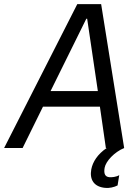

<svg xmlns="http://www.w3.org/2000/svg" viewBox="-60 -720 673 934"><path d="M-40 0H50L149 -201H426L455 0H459C415 30 391 67 384 104C375 154 397 189 452 194C471 196 495 191 512 182L520 132C506 141 483 143 472 142C451 140 444 125 449 96C455 64 496 20 544 0L432 -700H316ZM186 -277 360 -629H364L416 -277Z"/></svg>

Font: Fixel Text 20240404
Style: Italic
Weight: 400
Width: 4
Italic angle: -10°
Designer: AlfaBravo + MacPaw
Foundry: Kyrylo Tkachov, Marchela Mozhyna, Serhii Makarenko, Maria Weinstein, Zakhar Kryvoshyya
Version: Version 1.211;Glyphs 3.2 (3225)